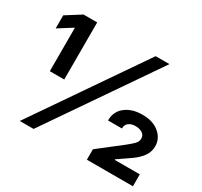

<svg xmlns="http://www.w3.org/2000/svg" viewBox="-150 -927 1182 1126"><g transform="rotate(30 440.5 -364.0)"><path d="M102.9 0 602.9 -727.5H696.3L196.3 0ZM109.4 -340.8V-633.6H106.1L13.7 -575.2V-663.9L114.6 -727.5H207V-340.8ZM557.2 0V-70.7L713.9 -192.8Q739.3 -212.8 755.5 -229.2Q771.7 -245.6 771.7 -266.6Q771.7 -289.5 752.9 -301.5Q734.1 -313.5 706.4 -313.5Q678.5 -313.5 660.9 -300.2Q643.3 -286.9 643.6 -261.3H549.4Q549.1 -322.2 594.1 -357.1Q639.1 -392.1 708.6 -391.6Q780 -392.1 822.5 -356.2Q864.9 -320.4 865.2 -268.6Q865.2 -240.5 853.4 -216.6Q841.5 -192.6 817.3 -170Q793.1 -147.4 755.1 -123L699.2 -84.8V-80.7H868.9V0Z"/></g></svg>

Font: Inter Tight
Style: Regular
Weight: 400
Designer: Rasmus Andersson
Foundry: rsms
Version: Version 3.002